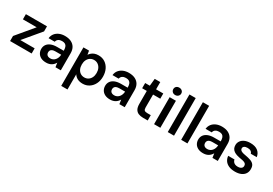

<svg xmlns="http://www.w3.org/2000/svg" viewBox="43 -1849 4521 3184"><g transform="rotate(30 2303.0 -257.0)"><path d="M35 0V-97L303 -418H39V-517H443V-420L174 -99H448V0Z M729 12Q668 12 627.5 -9.5Q587 -31 567 -67Q547 -103 547 -146Q547 -194 571.5 -229.5Q596 -265 643.5 -285Q691 -305 761 -305H886Q886 -347 876.5 -375Q867 -403 844.5 -417Q822 -431 783 -431Q743 -431 716 -413Q689 -395 682 -360H564Q570 -413 599.5 -450.5Q629 -488 676.5 -508.5Q724 -529 783 -529Q855 -529 904.5 -504.5Q954 -480 980 -435Q1006 -390 1006 -326V0H904L892 -81Q881 -61 865.5 -44Q850 -27 830 -14.5Q810 -2 784.5 5Q759 12 729 12ZM755 -83Q782 -83 805 -94Q828 -105 844.5 -124.5Q861 -144 870.5 -169Q880 -194 882 -223V-227H773Q738 -227 716 -218Q694 -209 684 -192.5Q674 -176 674 -155Q674 -132 683.5 -116Q693 -100 711.5 -91.5Q730 -83 755 -83Z M1141 220V-517H1248L1260 -444Q1276 -467 1298.5 -486.5Q1321 -506 1353 -517.5Q1385 -529 1427 -529Q1499 -529 1552.5 -493.5Q1606 -458 1635.5 -397Q1665 -336 1665 -257Q1665 -180 1634.5 -119Q1604 -58 1550 -23Q1496 12 1428 12Q1370 12 1328 -9.5Q1286 -31 1261 -71V220ZM1401 -92Q1442 -92 1474 -112.5Q1506 -133 1524.5 -170.5Q1543 -208 1543 -258Q1543 -309 1524.5 -346Q1506 -383 1474 -404Q1442 -425 1401 -425Q1359 -425 1327 -404Q1295 -383 1277 -346Q1259 -309 1259 -259Q1259 -208 1277 -170.5Q1295 -133 1327 -112.5Q1359 -92 1401 -92Z M1953 12Q1892 12 1851.5 -9.5Q1811 -31 1791 -67Q1771 -103 1771 -146Q1771 -194 1795.5 -229.5Q1820 -265 1867.5 -285Q1915 -305 1985 -305H2110Q2110 -347 2100.5 -375Q2091 -403 2068.5 -417Q2046 -431 2007 -431Q1967 -431 1940 -413Q1913 -395 1906 -360H1788Q1794 -413 1823.5 -450.5Q1853 -488 1900.5 -508.5Q1948 -529 2007 -529Q2079 -529 2128.5 -504.5Q2178 -480 2204 -435Q2230 -390 2230 -326V0H2128L2116 -81Q2105 -61 2089.5 -44Q2074 -27 2054 -14.5Q2034 -2 2008.5 5Q1983 12 1953 12ZM1979 -83Q2006 -83 2029 -94Q2052 -105 2068.5 -124.5Q2085 -144 2094.5 -169Q2104 -194 2106 -223V-227H1997Q1962 -227 1940 -218Q1918 -209 1908 -192.5Q1898 -176 1898 -155Q1898 -132 1907.5 -116Q1917 -100 1935.5 -91.5Q1954 -83 1979 -83Z M2579 0Q2529 0 2491 -16Q2453 -32 2432.5 -69Q2412 -106 2412 -169V-417H2323V-517H2412L2426 -656H2532V-517H2670V-417H2532V-169Q2532 -131 2548 -116.5Q2564 -102 2604 -102H2670V0Z M2792 0V-517H2912V0ZM2852 -593Q2819 -593 2798 -613.5Q2777 -634 2777 -664Q2777 -695 2798 -714.5Q2819 -734 2852 -734Q2886 -734 2907.5 -714.5Q2929 -695 2929 -664Q2929 -634 2907.5 -613.5Q2886 -593 2852 -593Z M3054 0V-720H3174V0Z M3311 0V-720H3431V0Z M3735 12Q3674 12 3633.5 -9.5Q3593 -31 3573 -67Q3553 -103 3553 -146Q3553 -194 3577.5 -229.5Q3602 -265 3649.5 -285Q3697 -305 3767 -305H3892Q3892 -347 3882.5 -375Q3873 -403 3850.5 -417Q3828 -431 3789 -431Q3749 -431 3722 -413Q3695 -395 3688 -360H3570Q3576 -413 3605.5 -450.5Q3635 -488 3682.5 -508.5Q3730 -529 3789 -529Q3861 -529 3910.5 -504.5Q3960 -480 3986 -435Q4012 -390 4012 -326V0H3910L3898 -81Q3887 -61 3871.5 -44Q3856 -27 3836 -14.5Q3816 -2 3790.5 5Q3765 12 3735 12ZM3761 -83Q3788 -83 3811 -94Q3834 -105 3850.5 -124.5Q3867 -144 3876.5 -169Q3886 -194 3888 -223V-227H3779Q3744 -227 3722 -218Q3700 -209 3690 -192.5Q3680 -176 3680 -155Q3680 -132 3689.5 -116Q3699 -100 3717.5 -91.5Q3736 -83 3761 -83Z M4347 12Q4274 12 4225 -10Q4176 -32 4149.5 -71Q4123 -110 4119 -160H4239Q4243 -139 4255.5 -121Q4268 -103 4290.5 -92.5Q4313 -82 4346 -82Q4375 -82 4394.5 -90.5Q4414 -99 4424 -113.5Q4434 -128 4434 -147Q4434 -172 4421.5 -186Q4409 -200 4384.5 -208.5Q4360 -217 4324 -222Q4282 -229 4247 -239.5Q4212 -250 4186.5 -267.5Q4161 -285 4147 -311Q4133 -337 4133 -375Q4133 -419 4157.5 -454Q4182 -489 4227 -509Q4272 -529 4335 -529Q4426 -529 4478 -488.5Q4530 -448 4540 -377H4426Q4420 -404 4396.5 -419.5Q4373 -435 4334 -435Q4293 -435 4272 -420Q4251 -405 4251 -380Q4251 -363 4261.5 -349.5Q4272 -336 4296.5 -326.5Q4321 -317 4360 -311Q4423 -300 4466.5 -284.5Q4510 -269 4533 -239Q4556 -209 4555 -154Q4555 -103 4529.5 -65.5Q4504 -28 4457 -8Q4410 12 4347 12Z"/></g></svg>

Font: DM Sans 11pt SemiBold
Style: Regular
Weight: 600
Version: Version 4.004;gftools[0.9.30]